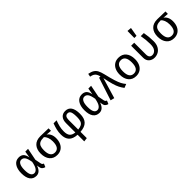

<svg xmlns="http://www.w3.org/2000/svg" viewBox="303 -2358 4121 4121"><g transform="rotate(-45 2364.0 -297.0)"><path d="M421 -376 447 -527H531L476 -250L502 -116Q506 -95 516 -83Q526 -71 548 -63L516 13Q481 7 454.5 -17Q428 -41 422 -82L413 -138Q364 12 249 12Q157 12 107 -56.5Q57 -125 57 -259Q57 -385 109 -462Q161 -539 258 -539Q326 -539 366 -501.5Q406 -464 421 -376ZM155 -259Q155 -158 181 -109.5Q207 -61 259 -61Q302 -61 338 -105Q374 -149 396 -267Q377 -380 345.5 -423Q314 -466 263 -466Q211 -466 183 -413Q155 -360 155 -259Z M1153 -453 1027 -462Q1068 -439 1094 -387Q1120 -335 1120 -264Q1120 -182 1092 -119.5Q1064 -57 1011 -22.5Q958 12 885 12Q774 12 712 -62Q650 -136 650 -263Q650 -387 715.5 -460Q781 -533 910 -533Q1017 -533 1153 -527ZM1021 -264Q1021 -335 1000.5 -386.5Q980 -438 949 -464H944Q869 -464 827 -444Q785 -424 767 -380.5Q749 -337 749 -263Q749 -62 885 -62Q1021 -62 1021 -264Z M1585 11V202L1497 213V11Q1366 4 1305.5 -60Q1245 -124 1245 -243Q1245 -318 1261 -385.5Q1277 -453 1305 -527H1397Q1370 -458 1353.5 -391Q1337 -324 1337 -250Q1337 -154 1375.5 -110Q1414 -66 1497 -58V-338Q1497 -435 1542.5 -487Q1588 -539 1667 -539Q1852 -539 1852 -268Q1852 -132 1786.5 -64.5Q1721 3 1585 11ZM1758 -266Q1758 -343 1749 -386.5Q1740 -430 1720.5 -448.5Q1701 -467 1669 -467Q1629 -467 1607 -439.5Q1585 -412 1585 -334V-58Q1651 -64 1688.5 -86Q1726 -108 1742 -151Q1758 -194 1758 -266Z M2335 -376 2361 -527H2445L2390 -250L2416 -116Q2420 -95 2430 -83Q2440 -71 2462 -63L2430 13Q2395 7 2368.5 -17Q2342 -41 2336 -82L2327 -138Q2278 12 2163 12Q2071 12 2021 -56.5Q1971 -125 1971 -259Q1971 -385 2023 -462Q2075 -539 2172 -539Q2240 -539 2280 -501.5Q2320 -464 2335 -376ZM2069 -259Q2069 -158 2095 -109.5Q2121 -61 2173 -61Q2216 -61 2252 -105Q2288 -149 2310 -267Q2291 -380 2259.5 -423Q2228 -466 2177 -466Q2125 -466 2097 -413Q2069 -360 2069 -259Z M2821 -500Q2857 -346 2885 -258Q2913 -170 2939.5 -119Q2966 -68 3005 -22L2919 12Q2879 -42 2852 -94.5Q2825 -147 2800 -233Q2775 -319 2748 -457L2609 12L2520 -10L2688 -527H2729Q2717 -575 2699.5 -605Q2682 -635 2651 -653.5Q2620 -672 2568 -681L2582 -752Q2658 -738 2703 -710Q2748 -682 2774.5 -633Q2801 -584 2821 -500Z M3517 -264Q3517 -182 3489 -119.5Q3461 -57 3408 -22.5Q3355 12 3282 12Q3171 12 3109 -62Q3047 -136 3047 -263Q3047 -345 3075 -407.5Q3103 -470 3156 -504.5Q3209 -539 3283 -539Q3394 -539 3455.5 -465Q3517 -391 3517 -264ZM3146 -263Q3146 -62 3282 -62Q3418 -62 3418 -264Q3418 -465 3283 -465Q3146 -465 3146 -263Z M4071 -255Q4071 -165 4037.5 -105Q4004 -45 3951.5 -16.5Q3899 12 3839 12Q3762 12 3711 -34Q3660 -80 3660 -163V-527H3752V-171Q3752 -116 3775.5 -89Q3799 -62 3843 -62Q3897 -62 3937.5 -109Q3978 -156 3978 -263Q3978 -392 3952 -527H4045Q4071 -386 4071 -255ZM3927 -799 3892 -596H3826L3829 -807Z M4701 -453 4575 -462Q4616 -439 4642 -387Q4668 -335 4668 -264Q4668 -182 4640 -119.5Q4612 -57 4559 -22.5Q4506 12 4433 12Q4322 12 4260 -62Q4198 -136 4198 -263Q4198 -387 4263.5 -460Q4329 -533 4458 -533Q4565 -533 4701 -527ZM4569 -264Q4569 -335 4548.5 -386.5Q4528 -438 4497 -464H4492Q4417 -464 4375 -444Q4333 -424 4315 -380.5Q4297 -337 4297 -263Q4297 -62 4433 -62Q4569 -62 4569 -264Z"/></g></svg>

Font: FiraGOUPP
Style: Medium
Weight: 400
Designer: bBox Type
Foundry: bBox Type GmbH
Version: Version 1.001